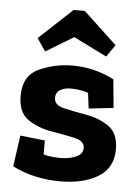

<svg xmlns="http://www.w3.org/2000/svg" viewBox="-51 -724 561 775"><g transform="rotate(5 229.5 -337.0)"><path d="M397 -557 363 -508 228 -575 116 -507 81 -558 216 -684H261ZM435 -138Q435 -63 375.5 -26.5Q316 10 221 10Q172 10 122.5 -0.5Q73 -11 28 -34L46 -160L146 -149V-93Q164 -87 184 -85.5Q204 -84 214 -84Q251 -84 278 -96Q305 -108 305 -132Q305 -161 264 -170Q223 -179 169 -188Q115 -197 74 -225Q33 -253 33 -320Q33 -403 97.5 -431.5Q162 -460 231 -460Q321 -460 400 -419L411 -304L311 -293L303 -356Q270 -367 232 -367Q207 -367 189.5 -356.5Q172 -346 172 -324Q172 -295 211.5 -285.5Q251 -276 303.5 -267Q356 -258 395.5 -230.5Q435 -203 435 -138Z"/></g></svg>

Font: Zilla Slab Bold
Style: Bold
Weight: 700
Designer: Typotheque.com
Foundry: Typotheque type foundry
Version: Version 1.1; 2017; ttfautohint (v1.6)